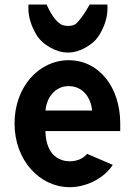

<svg xmlns="http://www.w3.org/2000/svg" viewBox="-20 -797 574 832"><path d="M306.6 -692.4C299.8 -687.5 289.6 -685.1 276.4 -684.6C261.2 -685.1 249.5 -687.5 241.7 -692.9C220.7 -707 200.7 -734.9 182.1 -777.3H103.5C103 -772.5 103 -767.1 103 -762.2C103 -724.1 114.3 -686 137.2 -647.5C150.4 -625 170.4 -606.4 197.3 -591.3C222.7 -576.7 248.5 -569.3 274.4 -569.3C300.3 -569.3 326.2 -576.7 351.6 -591.3C378.4 -606.4 398.4 -625 411.6 -647.5C434.6 -686 445.8 -724.1 445.8 -762.2C445.8 -767.1 445.8 -772.5 445.3 -777.3H368.7C342.8 -731.9 322.3 -703.6 306.6 -692.4ZM177.2 -317.9C181.2 -371.1 216.3 -423.8 277.8 -423.8C339.8 -423.8 374.5 -372.6 378.9 -317.9ZM282.2 -98.1C245.1 -98.1 179.2 -117.2 176.8 -229H501V-262.2C501 -419.9 408.2 -536.1 277.8 -536.1C147.9 -536.1 43 -419.9 43 -262.2C43 -102.5 151.9 14.2 282.2 14.2C347.2 14.2 426.8 -18.6 468.8 -82.5L357.4 -130.4C338.9 -107.9 311 -98.1 282.2 -98.1Z"/></svg>

Font: Tuffy
Style: Bold
Weight: 700
Designer: Thatcher Ulrich, Karoly Barta, Michael Everson
Version: Version 001.270